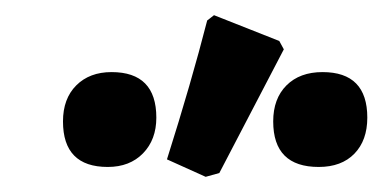

<svg xmlns="http://www.w3.org/2000/svg" viewBox="-20 -774 504 253"><path d="M251 -541 200 -564Q232 -665 253 -747L262 -754L348 -720L354 -709L269 -546ZM122 -554Q63 -554 63 -614Q63 -644 80.5 -661.5Q98 -679 127 -679Q186 -679 186 -619Q186 -590 168.5 -572Q151 -554 122 -554ZM400 -554Q340 -554 340 -614Q340 -644 357.5 -661.5Q375 -679 405 -679Q464 -679 464 -619Q464 -589 447 -571.5Q430 -554 400 -554Z"/></svg>

Font: Alegreya Sans SC ExtraBold
Style: Italic
Weight: 800
Italic angle: -7°
Designer: Juan Pablo del Peral
Foundry: Huerta Tipografica
Version: Version 2.007